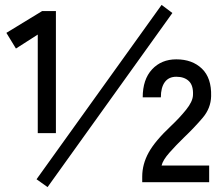

<svg xmlns="http://www.w3.org/2000/svg" viewBox="-20 -743 913 783"><path d="M134 -200V-602L45 -545L6 -609L152 -698H208V-200ZM174 20 129 -12 639 -723 683 -690ZM560 0V-23Q560 -73 586 -120.5Q612 -168 678 -230Q712 -262 739 -295.5Q766 -329 767 -355Q769 -394 750.5 -412Q732 -430 699 -430Q668 -430 652 -408Q636 -386 636 -346H562Q562 -419 600 -460Q638 -501 699 -501Q764 -501 803.5 -463Q843 -425 841 -351Q840 -302 806.5 -262.5Q773 -223 729 -181Q699 -152 671.5 -121Q644 -90 639 -68H833V0Z"/></svg>

Font: Zen Kaku Gothic New Medium
Style: Regular
Weight: 500
Designer: Yoshimichi Ohira
Foundry: Positype
Version: Version 1.002